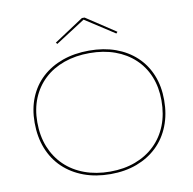

<svg xmlns="http://www.w3.org/2000/svg" viewBox="-97 -1017 1138 1130"><g transform="rotate(-10 472.0 -452.0)"><path d="M474 -723Q561 -723 631.5 -697.5Q702 -672 753 -624.5Q804 -577 831.5 -510Q859 -443 859 -360Q859 -275 831.5 -205.5Q804 -136 753 -87Q702 -38 631.5 -11.5Q561 15 474 15Q386 15 314.5 -11.5Q243 -38 191.5 -87Q140 -136 112.5 -205.5Q85 -275 85 -360Q85 -443 112.5 -510Q140 -577 191.5 -624.5Q243 -672 314.5 -697.5Q386 -723 474 -723ZM474 -708Q390 -708 321 -683.5Q252 -659 203 -613Q154 -567 127.5 -503Q101 -439 101 -360Q101 -278 127.5 -212Q154 -146 203 -98.5Q252 -51 321 -25.5Q390 0 474 0Q557 0 625 -25.5Q693 -51 742 -98.5Q791 -146 817 -212Q843 -278 843 -360Q843 -439 817 -503Q791 -567 742 -613Q693 -659 625 -683.5Q557 -708 474 -708ZM297 -794 290 -803 466 -919H482L658 -803L650 -794L474 -908Z"/></g></svg>

Font: Kalnia SemiExpanded Thin
Style: Regular
Weight: 250
Width: 6
Designer: Frida Medrano
Foundry: Frida Medrano
Version: Version 1.105